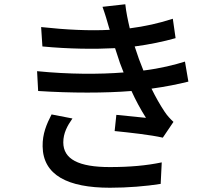

<svg xmlns="http://www.w3.org/2000/svg" viewBox="-20 -826 1040 901"><path d="M320 -270 222 -289C199 -244 179 -199 180 -139C182 -4 298 55 496 55C580 55 664 48 734 37L739 -64C667 -49 589 -42 495 -42C349 -42 277 -79 277 -158C277 -201 296 -236 320 -270ZM492 -695 495 -686C401 -681 292 -686 173 -699L179 -608C304 -596 424 -595 520 -600L543 -530L560 -486C447 -477 304 -477 154 -492L159 -399C312 -389 475 -389 597 -399C616 -357 639 -314 665 -273C634 -276 574 -282 526 -287L518 -211C588 -204 688 -193 744 -180L794 -254C778 -269 765 -283 753 -301C731 -334 710 -371 691 -410C757 -419 816 -431 864 -443L848 -537C800 -522 734 -505 653 -495L632 -549L612 -608C680 -617 748 -631 804 -647L791 -738C727 -717 659 -702 589 -693C580 -731 572 -769 568 -806L461 -794C473 -761 483 -727 492 -695Z"/></svg>

Font: Noto Sans TC Medium
Style: Regular
Weight: 500
Designer: Ryoko NISHIZUKA 西塚涼子 (kana, bopomofo & ideographs); Paul D. Hunt (Latin, Greek & Cyrillic); Sandoll Communications 산돌커뮤니
Foundry: Adobe
Version: Version 2.004;hotconv 1.0.118;makeotfexe 2.5.65603